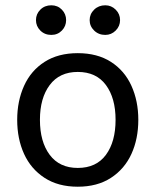

<svg xmlns="http://www.w3.org/2000/svg" viewBox="-20 -696 588 726"><path d="M45 0ZM45 -243Q45 -314 71 -371.5Q97 -429 148.5 -462Q200 -495 274 -495Q348 -495 399.5 -462Q451 -429 477 -371.5Q503 -314 503 -243Q503 -171 477 -114Q451 -57 399.5 -23.5Q348 10 274 10Q200 10 148.5 -23.5Q97 -57 71 -114Q45 -171 45 -243ZM417 -243Q417 -325 380.5 -374.5Q344 -424 274 -424Q205 -424 168 -374.5Q131 -325 131 -243Q131 -160 168 -110.5Q205 -61 274 -61Q344 -61 380.5 -110.5Q417 -160 417 -243ZM116 -620Q116 -643 132.5 -659.5Q149 -676 174 -676Q198 -676 214 -659.5Q230 -643 230 -620Q230 -597 214 -580.5Q198 -564 174 -564Q149 -564 132.5 -580.5Q116 -597 116 -620ZM319 -620Q319 -643 336 -659.5Q353 -676 378 -676Q401 -676 417.5 -659.5Q434 -643 434 -620Q434 -597 417.5 -580.5Q401 -564 378 -564Q353 -564 336 -580.5Q319 -597 319 -620Z"/></svg>

Font: Niramit
Style: Regular
Weight: 400
Version: Version 1.000; ttfautohint (v1.6)